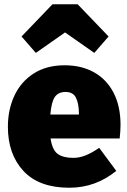

<svg xmlns="http://www.w3.org/2000/svg" viewBox="-20 -860 597 900"><path d="M541 -211H217Q225 -157 250.5 -138.5Q276 -120 324 -120Q352 -120 381 -131.5Q410 -143 445 -167L525 -59Q428 20 305 20Q163 20 90 -58.5Q17 -137 17 -266Q17 -346 47.5 -411.5Q78 -477 138 -515.5Q198 -554 283 -554Q362 -554 421 -521Q480 -488 512.5 -425Q545 -362 545 -274Q545 -249 541 -211ZM350 -330Q349 -377 335.5 -403Q322 -429 287 -429Q254 -429 237.5 -406Q221 -383 216 -323H350ZM148 -612 81 -689 226 -840H344L489 -689L422 -612L285 -708Z"/></svg>

Font: Fira Sans Black
Style: Regular
Weight: 900
Designer: Carrois Corporate & Edenspiekermann AG
Foundry: Carrois Corporate GbR & Edenspiekermann AG
Version: Version 4.203